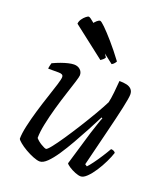

<svg xmlns="http://www.w3.org/2000/svg" viewBox="-136 -838 811 933"><g transform="rotate(20 269.0 -371.5)"><path d="M178 0Q165 0 143.5 -8.5Q122 -17 101.5 -29Q81 -41 66.5 -53Q52 -65 50 -71Q50 -98 59 -138.5Q68 -179 81.5 -224.5Q95 -270 109 -311.5Q123 -353 132 -382.5Q141 -412 141 -422Q141 -431 135 -434.5Q129 -438 117 -438H63Q63 -445 65.5 -454.5Q68 -464 69 -468Q90 -478 109.5 -485Q129 -492 146 -496Q163 -500 175 -500Q194 -500 206.5 -489Q219 -478 219 -460Q219 -453 210 -424Q201 -395 187.5 -354Q174 -313 161 -267Q148 -221 139 -178Q130 -135 130 -104Q142 -90 160.5 -79Q179 -68 186 -68Q192 -68 210 -90.5Q228 -113 253 -150Q278 -187 305 -230Q332 -273 356 -314Q380 -355 395 -385Q400 -406 403.5 -439Q407 -472 409 -500Q430 -500 446 -496.5Q462 -493 471.5 -483Q481 -473 481 -456Q481 -439 469 -384Q457 -329 436.5 -247Q416 -165 391 -63L402 -56Q411 -65 426.5 -86Q442 -107 458 -132Q474 -157 484 -175Q492 -175 498 -172Q504 -169 507 -164Q500 -142 486.5 -114Q473 -86 456 -60Q439 -34 421.5 -17Q404 0 390 0Q378 0 360.5 -7Q343 -14 328.5 -23.5Q314 -33 311 -39L363 -214Q373 -244 380.5 -267Q388 -290 393 -301L388 -304Q371 -270 349 -229Q327 -188 304 -147.5Q281 -107 258.5 -73.5Q236 -40 215.5 -20Q195 0 178 0ZM287 -564 122 -692Q123 -705 131 -716.5Q139 -728 148.5 -735.5Q158 -743 162 -743Q169 -743 191.5 -723.5Q214 -704 245 -668.5Q276 -633 308 -585Q306 -579 299 -573Q292 -567 287 -564ZM345 -564 180 -692Q182 -704 189 -715.5Q196 -727 205.5 -735Q215 -743 221 -743Q227 -743 247.5 -723Q268 -703 299 -667.5Q330 -632 365 -585Q364 -582 358.5 -575Q353 -568 345 -564Z"/></g></svg>

Font: Texturina 12pt ExtraLight
Style: Italic
Weight: 250
Italic angle: -11°
Designer: Guillermo Torres Carreño
Foundry: Omnibus-Type
Version: Version 1.002